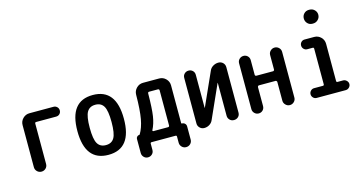

<svg xmlns="http://www.w3.org/2000/svg" viewBox="-87 -1158 3175 1675"><g transform="rotate(-15 1500.0 -320.0)"><path d="M91.8 -54.7V-434.6Q91.8 -469.7 116.7 -494.6Q141.6 -519.5 176.8 -519.5H393.6Q412.1 -519.5 425.3 -506.8Q438.5 -494.1 438.5 -475.1Q438.5 -456.1 425.8 -443.4Q413.1 -430.7 393.6 -430.7H212.9Q202.1 -430.7 202.1 -418.9V-54.7Q202.1 -31.2 186 -15.6Q169.9 0 147 0Q124 0 107.9 -16.1Q91.8 -32.2 91.8 -54.7Z M825.2 -402.8Q801.8 -442.4 750 -442.4Q698.2 -442.4 674.8 -402.8Q651.4 -363.3 651.4 -260.3Q651.4 -157.2 674.8 -117.7Q698.2 -78.1 750 -78.1Q801.8 -78.1 825.2 -117.7Q848.6 -157.2 848.6 -260.3Q848.6 -363.3 825.2 -402.8ZM960 -260.3Q960 9.8 750 9.8Q540 9.8 540 -260.3Q540 -530.3 750 -530.3Q960 -530.3 960 -260.3Z M1173.8 -98.6Q1171.9 -95.7 1174.3 -92.3Q1176.8 -88.9 1180.7 -88.9H1313.5Q1318.4 -88.9 1321.8 -92.3Q1325.2 -95.7 1325.2 -100.6V-418.9Q1325.2 -423.8 1321.8 -427.2Q1318.4 -430.7 1313.5 -430.7H1233.4Q1222.7 -430.7 1221.7 -418.9Q1220.7 -283.2 1210.4 -216.3Q1200.2 -149.4 1173.8 -98.6ZM1024.4 67.4V-60.5Q1024.4 -71.3 1032.7 -80.1Q1041 -88.9 1051.8 -88.9Q1055.7 -88.9 1057.6 -91.8Q1087.9 -141.6 1102.1 -218.8Q1116.2 -295.9 1117.2 -433.6Q1117.2 -468.8 1142.1 -494.1Q1167 -519.5 1202.1 -519.5H1347.7Q1382.8 -519.5 1407.7 -494.6Q1432.6 -469.7 1432.6 -434.6V-93.8Q1432.6 -88.9 1438.5 -88.9Q1454.1 -88.9 1464.8 -78.6Q1475.6 -68.4 1475.6 -51.8V66.4Q1475.6 88.9 1460 104.5Q1444.3 120.1 1421.4 120.1Q1398.4 120.1 1382.8 104Q1367.2 87.9 1367.2 66.4V10.7Q1367.2 0 1356.4 0H1140.6Q1129.9 0 1129.9 10.7V67.4Q1129.9 89.8 1114.3 105Q1098.6 120.1 1076.7 120.1Q1054.7 120.1 1039.6 104.5Q1024.4 88.9 1024.4 67.4Z M1617.2 0Q1593.8 0 1577.1 -16.6Q1560.5 -33.2 1560.5 -55.7V-467.8Q1560.5 -490.2 1575.7 -504.9Q1590.8 -519.5 1612.8 -519.5Q1634.8 -519.5 1649.9 -504.9Q1665 -490.2 1665 -467.8V-169.9Q1665 -168.9 1666 -168.9Q1667 -168.9 1667 -169.9L1800.8 -467.8Q1810.5 -492.2 1833.5 -505.9Q1856.4 -519.5 1881.8 -519.5Q1906.2 -519.5 1922.9 -503.4Q1939.5 -487.3 1939.5 -462.9V-52.7Q1939.5 -29.3 1923.8 -14.6Q1908.2 0 1885.7 0Q1862.3 0 1847.2 -15.6Q1832 -31.2 1832 -52.7V-349.6Q1832 -350.6 1831.1 -350.6Q1830.1 -350.6 1830.1 -349.6L1696.3 -50.8Q1686.5 -27.3 1665 -13.7Q1643.6 0 1617.2 0Z M2055.7 -52.7V-466.8Q2055.7 -489.3 2071.3 -504.4Q2086.9 -519.5 2108.9 -519.5Q2130.9 -519.5 2146 -504.4Q2161.1 -489.3 2161.1 -466.8V-335Q2161.1 -330.1 2164.6 -326.7Q2168 -323.2 2172.9 -323.2H2324.2Q2328.1 -323.2 2332 -326.7Q2335.9 -330.1 2335.9 -335V-465.8Q2335.9 -488.3 2352.1 -503.9Q2368.2 -519.5 2390.1 -519.5Q2412.1 -519.5 2428.2 -503.9Q2444.3 -488.3 2444.3 -465.8V-53.7Q2444.3 -31.2 2428.2 -15.6Q2412.1 0 2390.1 0Q2368.2 0 2352.1 -16.1Q2335.9 -32.2 2335.9 -53.7V-223.6Q2335.9 -227.5 2332 -231.9Q2328.1 -236.3 2324.2 -236.3H2172.9Q2168 -236.3 2164.6 -231.9Q2161.1 -227.5 2161.1 -223.6V-52.7Q2161.1 -30.3 2146 -15.1Q2130.9 0 2108.9 0Q2086.9 0 2071.3 -15.6Q2055.7 -31.2 2055.7 -52.7Z M2763.7 -759.8H2769.5Q2795.9 -759.8 2814.5 -741.7Q2833 -723.6 2833 -697.8Q2833 -671.9 2814.5 -653.3Q2795.9 -634.8 2769.5 -634.8H2763.7Q2737.3 -634.8 2719.7 -653.3Q2702.1 -671.9 2702.1 -697.8Q2702.1 -723.6 2719.7 -741.7Q2737.3 -759.8 2763.7 -759.8ZM2630.9 0Q2613.3 0 2600.6 -13.2Q2587.9 -26.4 2587.9 -43.9Q2587.9 -61.5 2600.6 -74.7Q2613.3 -87.9 2630.9 -87.9H2710.9Q2721.7 -87.9 2721.7 -98.6V-420.9Q2721.7 -431.6 2710.9 -431.6H2661.1Q2643.6 -431.6 2630.9 -444.8Q2618.2 -458 2618.2 -476.1Q2618.2 -494.1 2630.4 -506.8Q2642.6 -519.5 2661.1 -519.5H2748Q2783.2 -519.5 2808.1 -494.6Q2833 -469.7 2833 -434.6V-98.6Q2833 -87.9 2843.8 -87.9H2893.6Q2911.1 -87.9 2924.8 -74.7Q2938.5 -61.5 2938.5 -43.9Q2938.5 -26.4 2925.3 -13.2Q2912.1 0 2893.6 0Z"/></g></svg>

Font: Rounded-X Mgen+ 2m medium
Style: Regular
Weight: 500
Designer: [Source Han Sans]
Ryoko NISHIZUKA  (kana & ideographs); Paul D. Hunt (Latin, Greek & Cyrillic); Wenlong ZHANG  (bopomofo
Version: Version 1.059.20150602